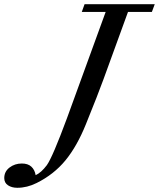

<svg xmlns="http://www.w3.org/2000/svg" viewBox="-212 -683 751 907"><path d="M-130.4 204.1Q-156.2 204.1 -174.1 192.4Q-191.9 180.7 -191.9 158.2Q-191.9 127.4 -167 108.4Q-142.1 89.4 -108.9 89.4Q-80.1 89.4 -64 104.2Q-47.9 119.1 -43.5 144.5Q-17.1 132.3 9.3 97.2Q36.6 58.6 104.5 -125L287.1 -626.5H174.3L187.5 -663.1H519L505.4 -626.5H392.6L276.9 -308.6Q252.4 -240.7 193.8 -96.2Q151.9 7.8 97.2 74.5Q42.5 141.1 -39.1 181.6Q-84 204.1 -130.4 204.1Z"/></svg>

Font: Elstob 8pt Medium
Style: Italic
Weight: 500
Italic angle: -20°
Designer: Peter S. Baker
Version: Version 1.015